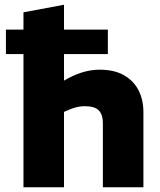

<svg xmlns="http://www.w3.org/2000/svg" viewBox="-20 -790 677 810"><path d="M79 0V-562H5V-665H79V-738L250 -770V-665H435V-562H250V-450L270 -461Q302 -478 335 -487Q368 -496 400 -496Q463 -496 504 -472Q545 -448 565 -408Q585 -368 585 -317V0H414V-272Q414 -306 397 -324Q380 -342 337 -342Q321 -342 306 -338.5Q291 -335 276 -329L250 -318V0Z"/></svg>

Font: REM
Style: Bold
Weight: 700
Designer: Octavio Pardo
Foundry: Ashler Design
Version: Version 1.005;gftools[0.9.28]